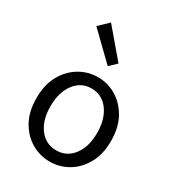

<svg xmlns="http://www.w3.org/2000/svg" viewBox="-208 -992 1022 1124"><g transform="rotate(30 303.0 -429.5)"><path d="M303 13Q237 13 179.5 -20.5Q122 -54 86.5 -117.5Q51 -181 51 -271Q51 -362 86.5 -425.5Q122 -489 179.5 -523Q237 -557 303 -557Q370 -557 427 -523Q484 -489 519.5 -425.5Q555 -362 555 -271Q555 -181 519.5 -117.5Q484 -54 427 -20.5Q370 13 303 13ZM303 -63Q374 -63 417.5 -120Q461 -177 461 -271Q461 -365 417.5 -423Q374 -481 303 -481Q233 -481 189.5 -423Q146 -365 146 -271Q146 -177 189.5 -120Q233 -63 303 -63ZM319 -641 144 -811 208 -872 366 -686Z"/></g></svg>

Font: Noto Sans CJK KR Regular (TTF)
Style: Regular
Weight: 400
Designer: Ryoko NISHIZUKA 西塚涼子 (kana & ideographs); Paul D. Hunt (Latin, Greek & Cyrillic); Wenlong ZHANG 张文龙 (bopomofo); Sandoll 
Foundry: Adobe Systems Incorporated
Version: Version 1.004;PS 1.004;hotconv 1.0.82;makeotf.lib2.5.63406